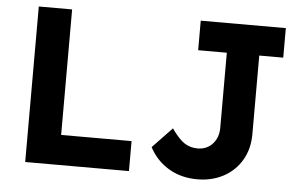

<svg xmlns="http://www.w3.org/2000/svg" viewBox="-50 -775 1365 861"><g transform="rotate(5 632.5 -345.0)"><path d="M91 0V-700H241V-135H558V0ZM866 10Q792 10 736 -24Q680 -58 650 -116L738 -208Q771 -161 797 -144.5Q823 -128 855 -128Q897 -128 923 -156.5Q949 -185 949 -229V-567H820V-700H1203V-567H1095V-213Q1095 -147 1065.5 -96.5Q1036 -46 984 -18Q932 10 866 10Z"/></g></svg>

Font: Readex Pro SemiBold
Style: Regular
Weight: 600
Designer: Bonnie Shaver-Troup, Thomas Jockin
Foundry: Lexend
Version: Version 1.204; ttfautohint (v1.8.4.7-5d5b)